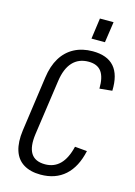

<svg xmlns="http://www.w3.org/2000/svg" viewBox="-132 -956 729 1033"><g transform="rotate(15 232.0 -440.0)"><path d="M200 7Q143 7 105 -16.5Q67 -40 52.5 -86Q38 -132 47 -198L90 -504Q99 -570 126.5 -615Q154 -660 198.5 -683.5Q243 -707 301 -707Q382 -707 421 -662.5Q460 -618 457 -529L387 -522Q388 -586 365.5 -616.5Q343 -647 294 -647Q239 -647 205.5 -611Q172 -575 162 -505L118 -197Q108 -125 130.5 -89Q153 -53 209 -53Q259 -53 292 -86Q325 -119 341 -186L409 -180Q389 -88 336 -40.5Q283 7 200 7ZM368 -887 351 -771H276L292 -887Z"/></g></svg>

Font: Pathway Extreme Condensed Light
Style: Italic
Weight: 300
Width: 3
Italic angle: -8°
Version: Version 1.001;gftools[0.9.26]